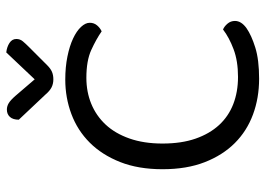

<svg xmlns="http://www.w3.org/2000/svg" viewBox="-140 -714 867 628"><g transform="rotate(-90 294.0 -400.5)"><path d="M533 -541Q533 -527 524.5 -517Q516 -507 505 -502Q479 -520 444 -536Q409 -552 353 -552Q307 -552 268 -536Q229 -520 200 -489Q171 -458 154.5 -411Q138 -364 138 -303Q138 -241 154 -195Q170 -149 198.5 -118Q227 -87 267 -71.5Q307 -56 356 -56Q408 -56 446.5 -70.5Q485 -85 511 -105Q521 -101 530 -90.5Q539 -80 539 -66Q539 -45 515 -28Q492 -12 452 0.5Q412 13 350 13Q287 13 233 -7Q179 -27 139.5 -66.5Q100 -106 77 -165Q54 -224 54 -303Q54 -382 77.5 -441.5Q101 -501 141 -541Q181 -581 234.5 -601Q288 -621 347 -621Q388 -621 422.5 -614Q457 -607 481.5 -595.5Q506 -584 519.5 -569.5Q533 -555 533 -541ZM436 -814Q454 -812 467 -803.5Q480 -795 480 -781Q480 -769 472.5 -760Q465 -751 454 -740L394 -680Q383 -669 372.5 -664.5Q362 -660 348 -660Q333 -660 321.5 -666Q310 -672 299 -685L216 -773Q216 -792 225 -802Q234 -812 249 -812Q260 -812 270 -806Q280 -800 294 -784L348 -721Z"/></g></svg>

Font: Baloo Da 2
Style: Regular
Weight: 400
Designer: Noopur Datye, Sulekha Rajkumar and Ek Type
Foundry: Ek Type
Version: Version 1.640;hotconv 1.0.111;makeotfexe 2.5.65597; ttfautoh